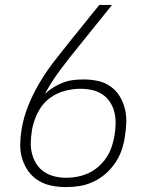

<svg xmlns="http://www.w3.org/2000/svg" viewBox="-20 -755 640 783"><path d="M249 8Q219 8 189.5 2Q160 -4 136 -19Q112 -34 95.5 -57Q79 -80 70.5 -108Q62 -136 62.5 -166.5Q63 -197 68 -227Q76 -276 95 -323.5Q114 -371 140.5 -416Q167 -461 199 -502.5Q231 -544 264 -585L385 -735H437L297 -561Q260 -516 225 -469Q190 -422 163 -372Q179 -387 198.5 -399Q218 -411 238 -418.5Q258 -426 279 -428.5Q300 -431 321 -431Q351 -431 379 -425Q407 -419 430 -403Q453 -387 467.5 -363.5Q482 -340 489 -312.5Q496 -285 495 -255.5Q494 -226 489 -196Q485 -169 475.5 -141.5Q466 -114 449 -89.5Q432 -65 409.5 -45.5Q387 -26 360 -13.5Q333 -1 305 3.5Q277 8 249 8ZM250 -30Q273 -30 296 -34.5Q319 -39 341 -49Q363 -59 382 -76Q401 -93 414.5 -113.5Q428 -134 435.5 -156.5Q443 -179 447 -202Q451 -227 451.5 -251Q452 -275 446.5 -297.5Q441 -320 428.5 -339Q416 -358 397 -370.5Q378 -383 355 -388Q332 -393 308 -393Q277 -393 244.5 -384.5Q212 -376 184.5 -356Q157 -336 140 -306.5Q123 -277 115 -245Q113 -239 112 -233.5Q111 -228 110 -222V-221Q106 -197 105.5 -173Q105 -149 111 -126.5Q117 -104 129.5 -85Q142 -66 161 -53.5Q180 -41 203 -35.5Q226 -30 250 -30Z"/></svg>

Font: Iosevka Extralight Extended
Style: Italic
Weight: 200
Width: 7
Italic angle: -9°
Monospace: yes
Designer: Belleve Invis
Foundry: Belleve Invis
Version: Version 32.5.0; ttfautohint (v1.8.4)